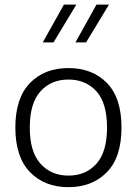

<svg xmlns="http://www.w3.org/2000/svg" viewBox="-20 -792 582 818"><path d="M271.5 -502C203.6 -502 149.4 -481 107.9 -438.5C66.4 -396 45.4 -333 45.4 -248.5C45.4 -164.6 66.4 -101.1 107.9 -58.6C149.4 -16.1 203.6 5.4 271.5 5.4C339.4 5.4 394 -16.1 435.5 -58.6C477.1 -101.1 497.6 -164.6 497.6 -248.5C497.6 -333 477.1 -396 435.5 -438.5C394 -481 339.4 -502 271.5 -502ZM271.5 -453.1C320.3 -453.1 359.9 -436.5 390.6 -403.3C420.9 -369.6 436 -318.4 436 -248.5C436 -179.2 420.9 -127.9 390.6 -94.2C360.4 -60.5 320.8 -43.9 271.5 -43.9C222.7 -43.9 183.1 -60.5 152.8 -94.2C122.1 -127.9 106.9 -179.2 106.9 -248.5C106.9 -318.4 122.1 -369.6 152.8 -403.3C183.1 -436.5 222.7 -453.1 271.5 -453.1ZM162.1 -611.3H208L305.2 -772.5H252.4ZM301.3 -611.3H346.7L444.3 -772.5H391.1Z"/></svg>

Font: Estedad Light
Style: Regular
Weight: 300
Designer: Amin Abedi
Version: Version 7.3